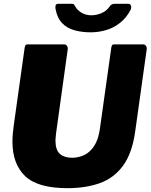

<svg xmlns="http://www.w3.org/2000/svg" viewBox="-20 -974 788 1004"><path d="M687 -287Q671 -172 623 -107Q575 -42 501 -16Q427 10 333 10Q177 10 111 -53.5Q45 -117 45 -234Q45 -254 47 -275.5Q49 -297 52 -319L109 -725Q111 -736 114.5 -739Q118 -742 126 -742H316Q325 -742 330.5 -733.5Q336 -725 334 -715L274 -283Q273 -271 271.5 -260.5Q270 -250 270 -240Q270 -189 293.5 -169Q317 -149 357 -149Q390 -149 420 -163Q450 -177 472 -210Q494 -243 502 -298L562 -725Q564 -736 567 -739Q570 -742 579 -742H729Q738 -742 743.5 -733.5Q749 -725 747 -715L687 -287ZM651 -954Q662 -954 665 -944Q668 -934 663 -923Q642 -882 609 -855.5Q576 -829 536 -817Q496 -805 454 -805Q409 -805 370 -815.5Q331 -826 305 -853Q279 -880 270 -929Q269 -939 271 -946.5Q273 -954 286 -954H357Q366 -954 369.5 -947Q373 -940 380 -930Q389 -919 401.5 -910.5Q414 -902 428.5 -898Q443 -894 457 -894Q483 -894 510 -905Q537 -916 554 -941Q559 -949 566 -951.5Q573 -954 579 -954H651Z"/></svg>

Font: Libre Franklin Thin Black
Style: Italic
Weight: 900
Italic angle: -8°
Version: Version 2.000